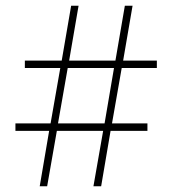

<svg xmlns="http://www.w3.org/2000/svg" viewBox="-20 -652 603 672"><path d="M152 -194H34V-220H157L191 -414H67V-440H196L229 -632H255L222 -440H384L417 -632H444L411 -440H529V-414H406L372 -220H496V-194H367L334 0H307L341 -194H179L145 0H119ZM346 -220 379 -414H217L183 -220Z"/></svg>

Font: Noto Sans Gurmukhi UI SemiCondensed Thin
Style: Regular
Weight: 100
Width: 4
Designer: Jelle Bosma - Monotype Design Team
Foundry: Monotype Imaging Inc.
Version: Version 2.004; ttfautohint (v1.8.4.7-5d5b)